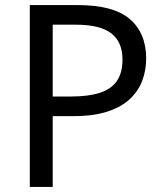

<svg xmlns="http://www.w3.org/2000/svg" viewBox="-20 -734 645 754"><path d="M286 -714Q426 -714 490 -659Q554 -604 554 -504Q554 -460 539.5 -419.5Q525 -379 492 -347Q459 -315 404 -296.5Q349 -278 269 -278H187V0H97V-714ZM278 -637H187V-355H259Q327 -355 372 -369.5Q417 -384 439 -416Q461 -448 461 -500Q461 -569 417 -603Q373 -637 278 -637Z"/></svg>

Font: lkorean25
Style: Book
Weight: 400
Designer: Jelle Bosma - Monotype Design Team
Foundry: Monotype Imaging Inc.
Version: Version 2.003